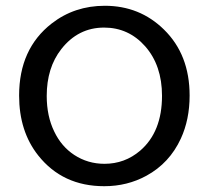

<svg xmlns="http://www.w3.org/2000/svg" viewBox="-20 -600 720 662"><path d="M341.3 -580.1Q461.9 -580.1 545.4 -498Q633.8 -411.6 633.8 -270.5Q633.8 -188 603.5 -122.1Q564.5 -37.6 484.9 5.9Q418.9 42 339.4 42Q195.8 42 111.8 -64Q45.9 -147 45.9 -270.5Q45.9 -431.6 158.2 -519Q236.8 -580.1 341.3 -580.1ZM338.9 -504.9Q249.5 -504.9 191.4 -430.7Q141.1 -366.7 141.1 -269Q141.1 -199.7 167 -146.5Q191.4 -95.2 235.8 -65.9Q282.7 -35.2 340.3 -35.2Q410.2 -35.2 463.4 -80.6Q538.6 -145.5 538.6 -269.5Q538.6 -374.5 480.5 -440.4Q423.3 -504.9 338.9 -504.9Z"/></svg>

Font: BIZ UDPGothic
Style: Regular
Weight: 400
Designer: TypeBank Co., Ltd.
Foundry: Morisawa Inc.
Version: Version 1.051